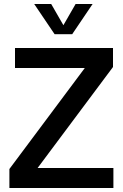

<svg xmlns="http://www.w3.org/2000/svg" viewBox="-20 -940 617 960"><path d="M27 -95 404 -600H55V-700H545V-605L168 -100H547V0H27ZM151 -920H236L297 -814L358 -920H443L341 -769H253Z"/></svg>

Font: Moderustic Med
Style: Regular
Weight: 500
Designer: Tural Alisoy
Foundry: TAFT Foundry
Version: Version 2.110